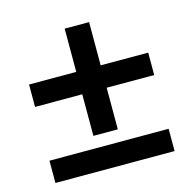

<svg xmlns="http://www.w3.org/2000/svg" viewBox="-90 -711 760 760"><g transform="rotate(-15 290.0 -330.5)"><path d="M45.9 -40V-131.3H534.2V-40ZM339.4 -443.4H534.2V-351.6H339.4V-181.2H239.3V-351.6H45.9V-443.4H239.3V-620.6H339.4Z"/></g></svg>

Font: Lato-SemiBold
Style: Bold
Weight: 500
Designer: Lukasz Dziedzic with Adam Twardoch and Botio Nikoltchev
Foundry: tyPoland Lukasz Dziedzic
Version: ""